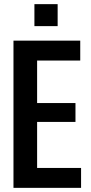

<svg xmlns="http://www.w3.org/2000/svg" viewBox="-20 -906 437 926"><path d="M45 0V-710H367V-614H159V-409H344V-318H159V-96H371V0ZM146 -780V-886H258V-780Z"/></svg>

Font: Special Gothic Condensed Medium
Style: Regular
Weight: 500
Width: 3
Designer: Alistair McCready
Foundry: Monolith
Version: Version 1.000; ttfautohint (v1.8.4.7-5d5b)